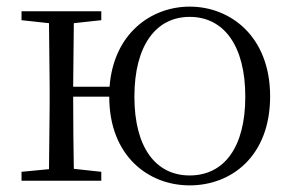

<svg xmlns="http://www.w3.org/2000/svg" viewBox="-20 -546 886 580"><path d="M553 -16C450 -16 386 -101 386 -254C386 -407 450 -495 553 -495C657 -495 721 -407 721 -254C721 -101 657 -16 553 -16ZM553 14C679 14 796 -74 796 -255C796 -435 677 -526 553 -526C437 -526 323 -445 311 -284H201L203 -476L286 -485V-512H45V-485L128 -476L130 -285V-227L128 -35L45 -27V0H286V-27L203 -36C202 -91 201 -176 201 -254H310C310 -75 428 14 553 14Z"/></svg>

Font: Noto Serif TC Light
Style: Regular
Weight: 300
Designer: Ryoko NISHIZUKA 西塚涼子 (kana & ideographs); Frank Grießhammer (Latin, Greek & Cyrillic); Wenlong ZHANG 张文龙 (bopomofo); San
Foundry: Adobe
Version: Version 2.001;hotconv 1.1.0;makeotfexe 2.6.0